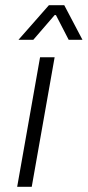

<svg xmlns="http://www.w3.org/2000/svg" viewBox="-20 -718 337 738"><path d="M134 -498H190L102 0H46ZM168 -698H227L297 -565H244L195 -660H190L108 -565H51Z"/></svg>

Font: Chakra Petch Light
Style: Italic
Weight: 300
Italic angle: -10°
Designer: Katatrad Aksorn Co.,Ltd.
Foundry: Cadson Demak Co.,Ltd.
Version: Version 1.000; ttfautohint (v1.6)